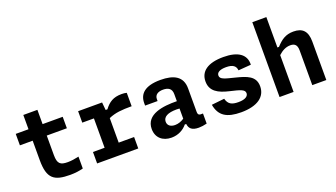

<svg xmlns="http://www.w3.org/2000/svg" viewBox="-66 -1297 3231 1844"><g transform="rotate(-20 1550.0 -375.0)"><path d="M408 15C458.5 15 503.5 8.5 540.5 -1.5V-123C501 -114 463 -108 427.5 -108C351.5 -108 323.5 -127.5 323.5 -217.5V-417H529V-534H323.5V-680H179.5V-534H49V-417H179.5V-218C179.5 -28 243.5 15 408 15Z M931.5 -534H686.5V-417H805.5V-117H686.5V0H1107V-117H949.5V-367.5C1018 -398 1085 -403 1186 -403V-540C1170 -544.5 1153.5 -546 1133.5 -546C1049.5 -546 1002 -514.5 957 -454.5H939Z M1530.5 -546C1370 -546 1309.5 -482 1309.5 -390V-364.5H1437V-383.5C1437 -428.5 1471.5 -449.5 1524 -449.5C1574.5 -449 1610.5 -430 1610.5 -372.5V-300C1469 -302.5 1292 -281 1292 -131C1292 -43 1353 12 1444.5 12C1514.5 12 1570 -20 1605.5 -63.5H1620C1625.5 -19.5 1649 11.5 1722.5 11.5C1748 11.5 1775.5 7.5 1806 0V-103C1764 -100 1754 -108.5 1754 -141V-378.5C1754 -501 1667.5 -546 1530.5 -546ZM1442 -151C1442 -200 1490.5 -226.5 1579.5 -226.5C1590.5 -226.5 1600.5 -226 1610.5 -225V-121C1582.5 -102.5 1551 -90.5 1517.5 -90.5C1470.5 -90.5 1442 -113.5 1442 -151Z M2174 -546C2013.5 -546 1933.5 -485.5 1933.5 -383C1933.5 -283.5 2009 -242.5 2117 -217.5C2219.5 -193.5 2266 -182 2266 -144C2266 -115 2238.5 -89 2164.5 -89C2097.5 -89 2061 -106.5 2045.5 -166.5L1914.5 -152.5C1935 -35 2009 12 2156.5 12C2322.5 12 2411.5 -54 2411.5 -161C2411.5 -266.5 2325.5 -293.5 2215.5 -321C2115 -346 2069.5 -356 2069.5 -394C2069.5 -427.5 2103.5 -445.5 2165 -445.5C2233.5 -445.5 2264 -422.5 2268.5 -376L2398 -386C2403 -491 2322 -546 2174 -546Z M2694.5 0V-376C2730.5 -409.5 2770.5 -432 2817 -432C2857.5 -432 2885.5 -415.5 2885.5 -355.5V0H3029V-392.5C3029 -501 2981.5 -546 2890 -546C2809 -546 2762.5 -511 2710.5 -454.5H2694.5V-765H2551V0Z"/></g></svg>

Font: Monaspace Neon
Style: Bold
Weight: 700
Designer: Riley Cran & the Lettermatic Team
Foundry: Lettermatic
Version: Version 1.200 (Monaspace Neon)